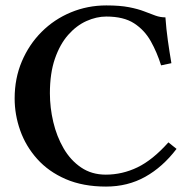

<svg xmlns="http://www.w3.org/2000/svg" viewBox="-20 -678 706 708"><path d="M371 10Q286 10 222.5 -17.5Q159 -45 117 -92Q75 -139 54.5 -197Q34 -255 34 -315Q34 -389 60.5 -451.5Q87 -514 133.5 -560.5Q180 -607 241.5 -632.5Q303 -658 372 -658Q422 -658 455.5 -651.5Q489 -645 512 -636Q535 -627 553 -620.5Q571 -614 590 -614Q593 -571 599 -528.5Q605 -486 612 -445L574 -437Q559 -485 536 -526Q513 -567 474.5 -592Q436 -617 372 -617Q336 -617 299 -600.5Q262 -584 231.5 -549.5Q201 -515 182.5 -461.5Q164 -408 164 -334Q164 -281 176.5 -228Q189 -175 214.5 -131Q240 -87 279 -60.5Q318 -34 370 -34Q431 -34 487 -61Q543 -88 601 -153L631 -129Q580 -62 515.5 -26Q451 10 371 10Z"/></svg>

Font: Libertinus Serif SemiBold
Style: Regular
Weight: 600
Designer: Philipp H. Poll, Khaled Hosny
Foundry: Caleb Maclennan
Version: Version 7.051;RELEASE